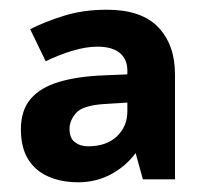

<svg xmlns="http://www.w3.org/2000/svg" viewBox="-20 -742 423 395"><path d="M200 -722Q271 -722 305.5 -686Q340 -650 340 -589V-373H274L259 -427Q238 -399 207.5 -383Q177 -367 141 -367Q106 -367 79 -379Q52 -391 37.5 -415Q23 -439 23 -476Q23 -515 43 -538.5Q63 -562 101.5 -573.5Q140 -585 194 -587L242 -589V-597Q242 -620 226.5 -633Q211 -646 180 -646Q158 -646 130.5 -638Q103 -630 74 -616L42 -682Q74 -698 113 -710Q152 -722 200 -722ZM194 -528Q150 -525 136.5 -509.5Q123 -494 123 -477Q123 -458 134 -449.5Q145 -441 161 -441Q199 -441 220.5 -461.5Q242 -482 242 -513V-531Z"/></svg>

Font: Noto Sans Malayalam
Style: Regular
Weight: 400
Designer: Jelle Bosma - Monotype Design Team
Foundry: Monotype Imaging Inc.
Version: Version 2.103